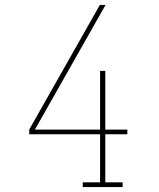

<svg xmlns="http://www.w3.org/2000/svg" viewBox="-20 -755 640 775"><path d="M314 0V-19H384V-213H98V-232L383 -735H406L121 -232H384V-469H405V-232H494V-213H405V-19H475V0Z"/></svg>

Font: Iosevka HT Thin Extended
Style: Regular
Weight: 100
Width: 7
Monospace: yes
Designer: Belleve Invis
Foundry: Belleve Invis
Version: Version 32.3.0; ttfautohint (v1.8.4)